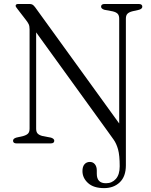

<svg xmlns="http://www.w3.org/2000/svg" viewBox="-20 -720 760 964"><path d="M519 -63 161.5 -557.5V-74Q161.5 -57.5 169 -49.5Q176.5 -41.5 193.5 -37L236 -29Q252.5 -23.5 252.5 -13.5Q252.5 0 234.5 0H63Q45.5 0 45.5 -13.5Q45.5 -24 61.5 -29L96.5 -37Q113 -41.5 120.8 -49.5Q128.5 -57.5 128.5 -74V-573Q128.5 -589 124 -598.5Q119.5 -608 110 -620L68 -674.5Q58.5 -686 58.5 -690.5Q58.5 -700 71.5 -700H128.5Q137 -700 143 -696.8Q149 -693.5 156.5 -683.5L578.5 -100V-626Q578.5 -642.5 570.8 -650.8Q563 -659 546 -663L503.5 -671Q487.5 -676.5 487.5 -686.5Q487.5 -700 505.5 -700H676.5Q694.5 -700 694.5 -686.5Q694.5 -676 678.5 -671L643.5 -663Q627 -658.5 619.5 -650.5Q612 -642.5 612 -626V110Q612 166 581.5 195.2Q551 224.5 502.5 224.5Q450 224.5 422 199Q394 173.5 394 139Q394 116.5 404.2 104.8Q414.5 93 431 93Q447 93 456.5 104.8Q466 116.5 466 136V152.5Q466 200.5 512.5 200Q542.5 200 561.8 178.2Q581 156.5 581 115Q581 60 572.8 30.2Q564.5 0.5 550.5 -19Q536.5 -38.5 519 -63Z"/></svg>

Font: Fraunces 72pt Soft Light
Style: Regular
Weight: 300
Version: Version 1.000;[b76b70a41]